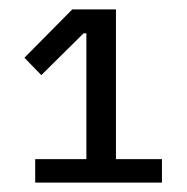

<svg xmlns="http://www.w3.org/2000/svg" viewBox="-20 -718 399 409"><path d="M325 -329V-379H227V-698H134L32 -595L68 -558L158 -647H164V-379H55V-329Z"/></svg>

Font: IBM Plex Thai Looped
Style: Regular
Weight: 400
Designer: Mike Abbink, Paul van der Laan, Pieter van Rosmalen, Ben Mitchell, Mark Frömberg
Foundry: Bold Monday
Version: Version 1.0